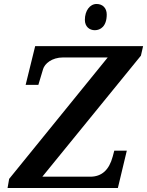

<svg xmlns="http://www.w3.org/2000/svg" viewBox="-20 -946 740 966"><path d="M457 -794C485 -794 517 -813 517 -873C517 -906 496 -926 466 -926C432 -926 407 -892 407 -846C407 -812 430 -794 457 -794ZM18 0H573L618 -188H555L547 -158C529 -91 492 -57 434 -57H193L689 -666L700 -714H157L109 -519H173L197 -599C205 -625 240 -657 298 -657H522L26 -46Z"/></svg>

Font: Noto Serif Semi
Style: Italic
Weight: 600
Italic angle: -12°
Designer: Monotype Design Team
Foundry: Monotype Imaging Inc.
Version: Version 1.901